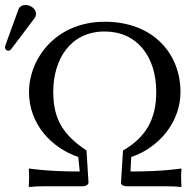

<svg xmlns="http://www.w3.org/2000/svg" viewBox="-44 -745 779 768"><path d="M133 0H288C299 0 310 -6 310 -15L302 -143C210 -205 169 -266 169 -378C169 -506 236 -619 375 -619C505 -619 581 -518 581 -377C581 -269 540 -196 448 -143L440 -14C440 -5 450 0 462 0H620C641 0 664 1 680 3L682 0C680 -28 680 -52 682 -67L680 -71C680 -71 612 -59 478 -59L481 -117C592 -154 678 -257 678 -377C678 -525 574 -658 375 -658C178 -658 72 -509 72 -377C72 -249 161 -154 269 -117L275 -59C141 -59 73 -71 73 -71L71 -67C73 -52 73 -28 71 0L73 3C89 1 112 0 133 0ZM58 -725C45 -725 34 -719 30 -708L-22 -565C-23 -562 -24 -558 -24 -555C-24 -548 -18 -542 -10 -542C-6 -542 -1 -546 2 -550L94 -672C98 -677 100 -685 100 -690C100 -710 78 -725 58 -725Z"/></svg>

Font: Libertinus Sans
Style: Regular
Weight: 400
Designer: Philipp H. Poll, Khaled Hosny
Foundry: Caleb Maclennan
Version: Version 7.050;RELEASE